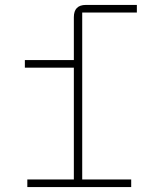

<svg xmlns="http://www.w3.org/2000/svg" viewBox="-20 -760 640 780"><path d="M91 -31H280V-485H81V-516H280V-690Q280 -740 329 -740H536V-709H314V-31H513V0H91Z"/></svg>

Font: IBM Plex Mono ExtLt
Style: Regular
Weight: 200
Monospace: yes
Designer: Mike Abbink, Paul van der Laan, Pieter van Rosmalen
Foundry: Bold Monday
Version: Version 2.3